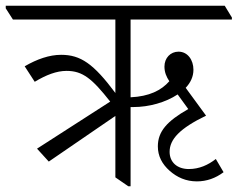

<svg xmlns="http://www.w3.org/2000/svg" viewBox="-51 -643 828 669"><path d="M119 -80 351 -239V-25L396 6H404V-270C407 -270 410 -270 414 -270C468 -270 526 -286 568 -314L605 -263C531 -221 499 -185 499 -133C499 -99 514 -71 540 -48C566 -25 597 -11 635 -11C669 -11 700 -22 728 -43L701 -89C674 -68 643 -54 607 -54C566 -54 540 -78 540 -114C540 -158 576 -196 667 -240L596 -337C613 -355 623 -376 623 -400C623 -434 603 -463 571 -463C543 -463 522 -441 522 -411C522 -391 529 -375 539 -360C511 -328 469 -307 404 -304V-575H757V-582L732 -623H-31V-614L-6 -575H351V-319C275 -421 230 -452 162 -452C121 -452 78 -437 35 -412L70 -358C110 -382 146 -396 181 -396C237 -396 270 -369 333 -289L78 -125Z"/></svg>

Font: Noto Serif Devanagari SemiCondensed Light
Style: Regular
Weight: 300
Width: 4
Designer: Universal Thirst, Indian Type Foundry and the Monotype Design Team
Foundry: Monotype Imaging Inc.
Version: Version 2.004